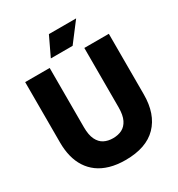

<svg xmlns="http://www.w3.org/2000/svg" viewBox="-196 -958 1020 1099"><g transform="rotate(-30 313.5 -408.0)"><path d="M313 14Q256 14 211 1Q166 -12 133.5 -36Q101 -60 79.5 -93.5Q58 -127 47.5 -169Q37 -211 37 -260V-660H199V-268Q199 -217 214 -186.5Q229 -156 254.5 -143Q280 -130 313 -130Q347 -130 372.5 -143Q398 -156 413 -186Q428 -216 428 -268V-660H590V-260Q590 -130 520 -58Q450 14 313 14ZM376 -704H232L292 -830H472Z"/></g></svg>

Font: Bricolage Grotesque 96pt ExtraBold
Style: Regular
Weight: 800
Designer: Mathieu Triay
Foundry: Atelier Triay
Version: Version 1.001;gftools[0.9.33.dev8+g029e19f]